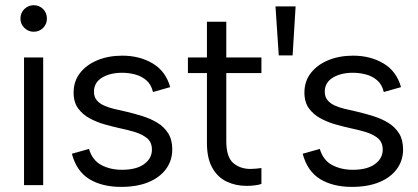

<svg xmlns="http://www.w3.org/2000/svg" viewBox="-20 -725 1638 752"><path d="M74.1 0V-500H149.1V0ZM111.9 -600.7Q91 -600.7 75.5 -615.6Q60.1 -630.6 60.1 -651.8Q60.1 -674.7 75.5 -689.7Q91 -704.6 111.9 -704.6Q133.6 -704.6 148.7 -689.7Q163.8 -674.7 163.8 -651.8Q163.8 -630.6 148.7 -615.6Q133.7 -600.7 111.9 -600.7Z M454 7Q380.3 7 330.1 -23.4Q280 -53.8 261.5 -122.8L328.6 -141.7Q341.8 -97.1 377 -78.6Q412.1 -60 457.3 -60Q514.1 -60 544.6 -82.3Q575 -104.6 575 -138.9Q575 -167.5 556.5 -183.2Q537.9 -198.8 508.8 -207.7Q479.6 -216.6 447.8 -223.1Q422.3 -228.8 391.6 -237.3Q360.8 -245.8 332.6 -260.8Q304.3 -275.8 286.3 -300.1Q268.3 -324.3 268.3 -362.6Q268.3 -406.3 293.2 -438.7Q318 -471 361.3 -489Q404.5 -507 459 -507Q526.7 -507 577.9 -476.6Q629 -446.3 646.7 -383.8L579.2 -364.6Q572.2 -394.4 552.9 -410.8Q533.6 -427.2 508.3 -433.6Q483 -440 458.5 -440Q410.6 -440 379.3 -420.7Q348 -401.4 348 -365.8Q348 -346 358.7 -332.8Q369.3 -319.7 387.7 -311.5Q406.1 -303.4 428.5 -298Q451 -292.6 474.5 -287.6Q506 -280.2 538 -270.2Q570 -260.2 596.2 -244.3Q622.5 -228.4 638.6 -203.2Q654.7 -177.9 654.7 -139.4Q654.7 -96.7 630.5 -63.3Q606.2 -30 561.5 -11.5Q516.8 7 454 7Z M1003.9 -4.5Q992.4 -0.7 976.9 1.1Q961.4 3 945.9 3Q902.9 3 867.6 -13.9Q832.2 -30.7 811.4 -67.9Q790.5 -105 790.5 -165.2V-438.9H716V-500H790.5V-640H866.3V-500H1003.9V-438.9H866.3V-172.7Q866.3 -110.1 893.4 -86.7Q920.6 -63.3 961.1 -63.3Q969.9 -63.3 982.1 -64.4Q994.4 -65.5 1003.9 -66.8Z M1071.8 -508.1 1059 -700H1137.8L1126.1 -508.1Z M1358 7Q1284.3 7 1234.1 -23.4Q1184 -53.8 1165.5 -122.8L1232.6 -141.7Q1245.8 -97.1 1281 -78.6Q1316.1 -60 1361.3 -60Q1418.1 -60 1448.6 -82.3Q1479 -104.6 1479 -138.9Q1479 -167.5 1460.5 -183.2Q1441.9 -198.8 1412.8 -207.7Q1383.6 -216.6 1351.8 -223.1Q1326.3 -228.8 1295.6 -237.3Q1264.8 -245.8 1236.6 -260.8Q1208.3 -275.8 1190.3 -300.1Q1172.3 -324.3 1172.3 -362.6Q1172.3 -406.3 1197.2 -438.7Q1222 -471 1265.3 -489Q1308.5 -507 1363 -507Q1430.7 -507 1481.9 -476.6Q1533 -446.3 1550.7 -383.8L1483.2 -364.6Q1476.2 -394.4 1456.9 -410.8Q1437.6 -427.2 1412.3 -433.6Q1387 -440 1362.5 -440Q1314.6 -440 1283.3 -420.7Q1252 -401.4 1252 -365.8Q1252 -346 1262.7 -332.8Q1273.3 -319.7 1291.7 -311.5Q1310.1 -303.4 1332.5 -298Q1355 -292.6 1378.5 -287.6Q1410 -280.2 1442 -270.2Q1474 -260.2 1500.2 -244.3Q1526.5 -228.4 1542.6 -203.2Q1558.7 -177.9 1558.7 -139.4Q1558.7 -96.7 1534.5 -63.3Q1510.2 -30 1465.5 -11.5Q1420.8 7 1358 7Z"/></svg>

Font: Envelope Sans Variable
Style: Regular
Weight: 500
Designer: Andreas Rasmussen / Norman Anderson
Foundry: mail.de GmbH
Version: Version 1.150